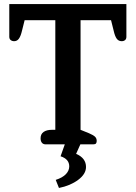

<svg xmlns="http://www.w3.org/2000/svg" viewBox="-20 -715 672 951"><path d="M256 176Q290 165 306.5 147.5Q323 130 323 109Q323 73 280 59L301 0H206Q194 0 187.5 -8Q181 -16 181 -30Q181 -51 196 -61.5Q211 -72 237 -72H254V-615H102L89 -563Q83 -537 74 -524Q65 -511 50 -511Q40 -511 33 -516.5Q26 -522 26 -533V-695H606V-533Q606 -522 599.5 -516.5Q593 -511 583 -511Q567 -511 558 -523.5Q549 -536 543 -563L530 -615H379V-72L421 -55Q442 -46 450.5 -38Q459 -30 459 -17Q459 -9 455.5 -4.5Q452 0 442 0H378L357 47Q406 68 406 112Q406 147 367 176Q328 205 272 216Z"/></svg>

Font: MaitreeSemiBold
Style: Regular
Weight: 600
Designer: CadsonDemak Team
Foundry: CadsonDemak
Version: Version 1.000